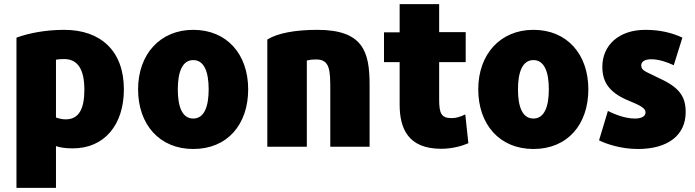

<svg xmlns="http://www.w3.org/2000/svg" viewBox="-20 -700 3375 933"><path d="M582 -266C582 -93 487 21 334 21C299 21 272 17 252 10V213H60V-517C117 -538 199 -555 292 -555C469 -555 582 -453 582 -266ZM390 -264C390 -361 359 -413 292 -413C275 -413 261 -412 252 -410V-129C263 -125 280 -120 299 -120C363 -120 390 -170 390 -264Z M1186 -266C1186 -95 1085 24 919 24C755 24 651 -95 651 -266C651 -436 758 -555 919 -555C1083 -555 1186 -436 1186 -266ZM994 -266C994 -351 972 -408 919 -408C866 -408 844 -350 844 -266C844 -180 866 -124 919 -124C972 -124 994 -181 994 -266Z M1776 13H1585V-261C1585 -357 1584 -411 1517 -411C1493 -411 1486 -409 1471 -406V13H1279V-508C1329 -539 1415 -555 1522 -555C1745 -555 1776 -448 1776 -288Z M2256 -4C2226 9 2178 23 2124 23C1962 23 1922 -77 1922 -192V-398H1846V-543H1922V-680H2114V-544H2243V-398H2114V-217C2114 -150 2124 -126 2174 -126C2197 -126 2216 -132 2241 -144Z M2839 -266C2839 -95 2738 24 2572 24C2408 24 2304 -95 2304 -266C2304 -436 2411 -555 2572 -555C2736 -555 2839 -436 2839 -266ZM2647 -266C2647 -351 2625 -408 2572 -408C2519 -408 2497 -350 2497 -266C2497 -180 2519 -124 2572 -124C2625 -124 2647 -181 2647 -266Z M3312 -155C3312 -44 3227 24 3080 24C2996 24 2925 -1 2891 -18L2934 -161C2973 -141 3022 -124 3065 -124C3098 -124 3117 -135 3117 -154C3117 -175 3091 -188 3025 -215C2942 -252 2907 -300 2907 -375C2907 -481 2988 -555 3116 -555C3188 -555 3248 -540 3296 -517C3295 -515 3255 -385 3254 -383C3224 -397 3184 -412 3144 -412C3113 -412 3096 -400 3096 -383C3096 -354 3122 -352 3185 -319C3282 -275 3312 -230 3312 -155Z"/></svg>

Font: Repo Black
Style: Regular
Weight: 900
Designer: Stefan Peev
Foundry: Context Ltd
Version: Version 1.502